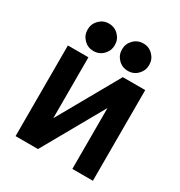

<svg xmlns="http://www.w3.org/2000/svg" viewBox="-172 -851 913 972"><g transform="rotate(30 285.0 -365.0)"><path d="M59 -530H179V-174L380 -530H511V0H391V-356L190 0H59ZM184 -570Q151 -570 128 -593.5Q105 -617 105 -650Q105 -683 128 -706.5Q151 -730 184 -730Q218 -730 241 -706.5Q264 -683 264 -650Q264 -617 241 -593.5Q218 -570 184 -570ZM386 -570Q352 -570 329 -593.5Q306 -617 306 -650Q306 -683 329 -706.5Q352 -730 386 -730Q419 -730 442 -706.5Q465 -683 465 -650Q465 -617 442 -593.5Q419 -570 386 -570Z"/></g></svg>

Font: 
Style: 㨦
Weight: 700
Designer: A.Korolkova, Vitaly Kuzmin
Foundry: ParaType Ltd
Version: Version 2.000